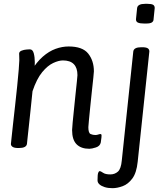

<svg xmlns="http://www.w3.org/2000/svg" viewBox="-20 -772 873 1004"><path d="M339 -529Q412 -529 441.5 -491.5Q471 -454 471 -399Q471 -394 468 -365Q465 -336 460.5 -295.5Q456 -255 452 -214Q448 -173 445 -143Q442 -113 442 -107Q442 -76 454 -71Q466 -66 478 -66Q487 -66 493.5 -68.5Q500 -71 505 -71Q511 -71 511 -64Q511 -63 510.5 -53.5Q510 -44 507 -27Q503 -8 481.5 -1Q460 6 447 6Q404 6 380.5 -17.5Q357 -41 357 -92Q357 -102 360 -132Q363 -162 367 -201.5Q371 -241 375 -279.5Q379 -318 382 -345.5Q385 -373 385 -379Q385 -417 366 -436.5Q347 -456 309 -456Q287 -456 258 -442.5Q229 -429 200.5 -394.5Q172 -360 150 -295Q145 -247 140 -198Q135 -149 130.5 -109Q126 -69 123.5 -44.5Q121 -20 121 -20Q118 2 79 2H75Q55 2 46 -4Q37 -10 37 -19Q37 -19 40 -47.5Q43 -76 48 -122Q53 -168 59 -220.5Q65 -273 70 -323Q75 -373 78 -409Q81 -445 81 -457Q81 -475 80.5 -480.5Q80 -486 80 -491Q80 -502 92.5 -507Q105 -512 118.5 -513Q132 -514 136 -514Q151 -514 156.5 -493.5Q162 -473 162 -447Q162 -427 160 -407.5Q158 -388 155 -377L142 -399Q171 -447 203.5 -475.5Q236 -504 270.5 -516.5Q305 -529 339 -529ZM723 -525Q744 -525 752.5 -519.5Q761 -514 761 -503L700 74Q694 132 672 161.5Q650 191 621.5 201.5Q593 212 568 212Q545 212 527.5 206.5Q510 201 500 192Q490 183 490 171Q490 140 493.5 131.5Q497 123 501 123Q507 123 519 131.5Q531 140 557 140Q580 140 596.5 125.5Q613 111 617 66L677 -503Q680 -525 719 -525ZM751 -752Q772 -752 780.5 -747Q789 -742 789 -730L783 -671Q783 -661 774.5 -655Q766 -649 745 -649H733Q713 -649 702 -653.5Q691 -658 691 -671L697 -730Q700 -752 739 -752Z"/></svg>

Font: Asap VF Beta
Style: Italic
Weight: 400
Italic angle: -6°
Designer: Pablo Cosgaya
Foundry: Pablo Cosgaya
Version: Version 1.007